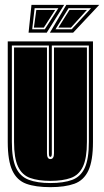

<svg xmlns="http://www.w3.org/2000/svg" viewBox="-20 -762 430 793"><path d="M188 11Q127 11 88.5 -3Q50 -17 31 -57.5Q12 -98 12 -176V-591H364V-176Q364 -98 345 -57.5Q326 -17 287 -3Q248 11 188 11ZM188 -6Q243 -6 278 -19Q313 -32 330 -68.5Q347 -105 347 -176V-574H194V-127Q194 -114 188 -114Q182 -114 182 -127V-574H29V-176Q29 -106 46 -69.5Q63 -33 98.5 -19.5Q134 -6 188 -6ZM188 -15Q138 -15 104.5 -27Q71 -39 54.5 -74Q38 -109 38 -176V-566H174V-129Q174 -105 188 -105Q203 -105 203 -129V-566H339V-176Q339 -109 322.5 -74Q306 -39 272.5 -27Q239 -15 188 -15ZM254 -742H390L282 -627H186ZM98 -627 110 -742H245L173 -627ZM209 -641H276L356 -728H263ZM113 -641H165L221 -728H123ZM221 -648 267 -721H339L273 -648ZM120 -648 130 -721H208L161 -648Z"/></svg>

Font: Alumni Sans Collegiate One
Style: Regular
Weight: 400
Designer: Robert E. Leuschke
Foundry: Robert E. Leuschke
Version: Version 1.100